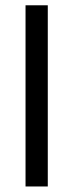

<svg xmlns="http://www.w3.org/2000/svg" viewBox="-20 -692 272 712"><path d="M157.2 -672.4V-0.5H74.7V-672.4Z"/></svg>

Font: Vazirmatn UI NL
Style: Regular
Weight: 400
Designer: Saber Rastikerdar
Foundry: Saber Rastikerdar
Version: Version 33.003